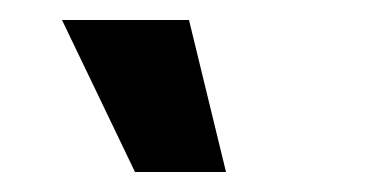

<svg xmlns="http://www.w3.org/2000/svg" viewBox="-20 -777 386 192"><path d="M115 -605 42 -757H169L206 -605Z"/></svg>

Font: Stick No Bills ExtraBold
Style: Regular
Weight: 800
Version: Version 2.000